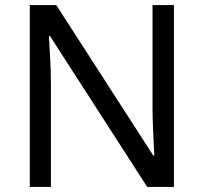

<svg xmlns="http://www.w3.org/2000/svg" viewBox="-20 -734 800 754"><path d="M663 0H558L176 -593H172Q174 -558 177 -506Q180 -454 180 -399V0H97V-714H201L582 -123H586Q585 -139 583.5 -171Q582 -203 580.5 -241Q579 -279 579 -311V-714H663Z"/></svg>

Font: Noto Sans Vai
Style: Regular
Weight: 400
Designer: Monotype Design Team
Foundry: Monotype Imaging Inc.
Version: Version 2.001; ttfautohint (v1.8.4.7-5d5b)